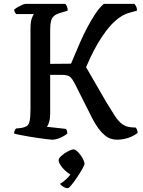

<svg xmlns="http://www.w3.org/2000/svg" viewBox="-20 -724 742 995"><path d="M251 0Q244 0 224.5 -2.5Q205 -5 179.5 -8.5Q154 -12 128.5 -16.5Q103 -21 82.5 -25Q62 -29 53 -32Q53 -40 56 -47Q59 -54 63 -58L91 -61Q108 -64 118.5 -70.5Q129 -77 133.5 -97Q138 -117 138 -159V-572Q138 -611 145 -629.5Q152 -648 156 -651H64Q60 -655 57 -661Q54 -667 53 -673Q58 -679 70 -686Q82 -693 94.5 -698.5Q107 -704 113 -704H318Q323 -700 327 -690Q331 -680 331 -669L289 -656Q269 -650 258.5 -640Q248 -630 244 -613.5Q240 -597 240 -569V-393L348 -394Q355 -410 367.5 -440Q380 -470 396.5 -507.5Q413 -545 433 -583Q453 -621 474.5 -653Q496 -685 518 -704H676Q681 -700 685.5 -691Q690 -682 690 -669L644 -656Q613 -646 584 -621.5Q555 -597 530.5 -564.5Q506 -532 485.5 -496.5Q465 -461 450 -429Q435 -397 426 -376L533 -191Q556 -154 574 -125.5Q592 -97 612.5 -81.5Q633 -66 663 -64L683 -63Q686 -60 689.5 -52.5Q693 -45 693 -35Q681 -25 662.5 -16.5Q644 -8 624.5 -4Q605 0 587 0Q571 0 555 -5Q539 -10 523.5 -22.5Q508 -35 491.5 -56.5Q475 -78 458 -111L369 -288Q357 -312 345 -324Q333 -336 302 -336H240V-133Q240 -109 234.5 -91.5Q229 -74 223 -67L322 -56Q324 -54 326.5 -46.5Q329 -39 329 -32Q314 -19 291 -9.5Q268 0 251 0ZM332 251Q319 251 307.5 243.5Q296 236 291 229Q308 219 326.5 201.5Q345 184 353 165L366 187Q356 187 342 178.5Q328 170 315 157.5Q302 145 293 131Q284 117 284 106Q284 98 293 88.5Q302 79 315 70.5Q328 62 341 56Q354 50 361 50Q369 50 378.5 58.5Q388 67 397 79Q406 91 412 104Q418 117 418 124Q418 131 406.5 151.5Q395 172 379.5 195Q364 218 350.5 234.5Q337 251 332 251Z"/></svg>

Font: Texturina 12pt
Style: Regular
Weight: 400
Designer: Guillermo Torres Carreño
Foundry: Omnibus-Type
Version: Version 1.002